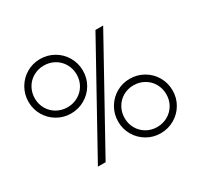

<svg xmlns="http://www.w3.org/2000/svg" viewBox="-151 -911 1175 1122"><g transform="rotate(-30 436.5 -349.5)"><path d="M55 -530Q55 -580 79.5 -622.5Q104 -665 146 -689.5Q188 -714 238 -714Q288 -714 330.5 -689.5Q373 -665 397.5 -622.5Q422 -580 422 -530Q422 -480 397.5 -438Q373 -396 330.5 -371.5Q288 -347 238 -347Q188 -347 146 -371.5Q104 -396 79.5 -438Q55 -480 55 -530ZM604 -699H656L269 0H217ZM379 -529Q379 -568 360.5 -600.5Q342 -633 309.5 -651.5Q277 -670 238 -670Q199 -670 166.5 -651.5Q134 -633 115.5 -600.5Q97 -568 97 -529Q97 -490 115.5 -458Q134 -426 166.5 -407.5Q199 -389 238 -389Q277 -389 309.5 -407.5Q342 -426 360.5 -458Q379 -490 379 -529ZM451 -168Q451 -218 475.5 -260.5Q500 -303 542 -327.5Q584 -352 634 -352Q684 -352 726.5 -327.5Q769 -303 793.5 -260.5Q818 -218 818 -168Q818 -118 793.5 -76Q769 -34 726.5 -9.5Q684 15 634 15Q584 15 542 -9.5Q500 -34 475.5 -76Q451 -118 451 -168ZM775 -167Q775 -206 756.5 -238.5Q738 -271 705.5 -289.5Q673 -308 634 -308Q595 -308 563 -289.5Q531 -271 512.5 -238.5Q494 -206 494 -167Q494 -128 512.5 -96Q531 -64 563 -45.5Q595 -27 634 -27Q673 -27 705.5 -45.5Q738 -64 756.5 -96Q775 -128 775 -167Z"/></g></svg>

Font: Prompt ExtraLight
Style: Regular
Weight: 275
Designer: Katatrad Team
Foundry: CadsonDemak
Version: Version 1.001